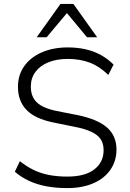

<svg xmlns="http://www.w3.org/2000/svg" viewBox="-20 -956 667 984"><path d="M325 8Q268 8 219 -1Q170 -10 129 -29Q88 -48 56 -76L82 -130Q117 -102 153.5 -84.5Q190 -67 232.5 -59Q275 -51 325 -51Q416 -51 463.5 -88Q511 -125 511 -186Q511 -220 496 -242.5Q481 -265 448 -280.5Q415 -296 363 -306L255 -328Q160 -347 116 -392.5Q72 -438 72 -511Q72 -572 104.5 -617.5Q137 -663 195 -688Q253 -713 327 -713Q376 -713 418.5 -703.5Q461 -694 497 -674Q533 -654 562 -625L535 -572Q490 -616 440 -635Q390 -654 327 -654Q271 -654 228.5 -637Q186 -620 162 -588Q138 -556 138 -512Q138 -461 168.5 -431.5Q199 -402 271 -387L378 -366Q480 -345 528.5 -302.5Q577 -260 577 -189Q577 -132 546.5 -87Q516 -42 459 -17Q402 8 325 8ZM168 -765 290 -936H356L478 -765H426L323 -889L219 -765Z"/></svg>

Font: Nunito Sans 10pt Light
Style: Regular
Weight: 300
Designer: Vernon Adams
Foundry: Vernon Adams
Version: Version 3.101;gftools[0.9.27]